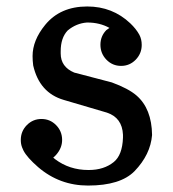

<svg xmlns="http://www.w3.org/2000/svg" viewBox="-20 -558 531 590"><path d="M43.9 -127.9Q43.9 -154.8 62.5 -173.6Q81.1 -192.4 107.4 -192.4Q133.8 -192.4 152.3 -173.6Q170.9 -154.8 170.9 -127.9Q170.9 -103 152.3 -82Q148.4 -77.6 143.6 -73.7L149.4 -68.8Q193.4 -35.6 251.5 -35.6Q252 -35.6 252.9 -35.6Q299.3 -35.6 329.6 -60.1Q356 -81.5 357.9 -134.8V-144Q355.5 -196.3 308.6 -211.9L175.8 -251Q101.1 -272.9 82 -356.9Q80.1 -371.6 80.1 -385.7Q80.1 -434.1 118.7 -481.4Q165 -538.1 248 -538.1Q325.7 -538.1 380.4 -486.3Q398.4 -469.2 408.2 -451.2Q415.5 -437.5 415.5 -419.9Q415.5 -393.6 397 -374.5Q378.4 -355.5 352.1 -355.5Q325.7 -355.5 307.1 -374.5Q288.6 -393.6 288.6 -420.4Q288.6 -447.3 307.1 -465.8L316.4 -472.2Q286.6 -488.8 248.5 -488.8H247.1Q214.4 -486.3 188 -464.4Q166.5 -441.9 166.5 -400.4Q166.5 -397 166.5 -393.6Q166.5 -352.5 208 -335L323.7 -304.7Q374.5 -286.1 399.4 -264.6Q446.3 -224.1 447.3 -143.1Q442.4 -83 393.6 -32.2Q350.1 12.2 250.5 12.2Q163.1 12.2 97.2 -44.4Q63 -74.2 52.2 -95.2Q49.3 -101.1 47.9 -105Q43.9 -115.2 43.9 -127.9Z"/></svg>

Font: Modern Antiqua
Style: Regular
Weight: 500
Version: Version 1.0